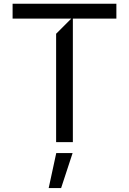

<svg xmlns="http://www.w3.org/2000/svg" viewBox="-20 -747 678 1009"><path d="M354.4 -649.1 274.9 -569.6V0H362.9V-649.1H591.6V-727.3H46.2V-649.1ZM301.1 241.5 361.5 57.5H275.6L235.8 241.5Z"/></svg>

Font: Riot Sans 2.0
Style: Regular
Weight: 400
Designer: Rasmus Andersson
Foundry: rsms
Version: Version 3.006;hotconv 1.0.109;makeotfexe 2.5.65596